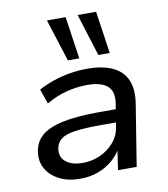

<svg xmlns="http://www.w3.org/2000/svg" viewBox="-85 -831 798 912"><g transform="rotate(-10 314.0 -375.0)"><path d="M229 9Q171 9 129.5 -12Q88 -33 67 -68.5Q46 -104 52 -149Q58 -197 91.5 -227Q125 -257 193.5 -272Q262 -287 372 -287H467L457 -225H369Q289 -225 242.5 -218Q196 -211 175 -194Q154 -177 150 -147Q145 -108 173.5 -85.5Q202 -63 254 -63Q299 -63 338.5 -81Q378 -99 405 -130.5Q432 -162 438 -202L456 -314Q465 -370 435.5 -397Q406 -424 337 -424Q287 -424 237 -411Q187 -398 139 -370L114 -441Q147 -459 186 -472.5Q225 -486 267.5 -493Q310 -500 350 -500Q425 -500 473 -477.5Q521 -455 540.5 -410.5Q560 -366 550 -299L502 0H412L428 -110H436Q418 -74 386.5 -47Q355 -20 315.5 -5.5Q276 9 229 9ZM415 -555 351 -759H440L470 -555ZM268 -555 203 -759H293L323 -555Z"/></g></svg>

Font: Nunito Sans 10pt SemiExpanded Medium
Style: Italic
Weight: 500
Width: 6
Italic angle: -9°
Designer: Vernon Adams
Foundry: Vernon Adams
Version: Version 3.101;gftools[0.9.27]